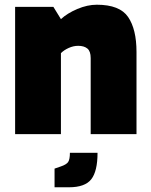

<svg xmlns="http://www.w3.org/2000/svg" viewBox="-20 -568 640 813"><path d="M44 -539H206L238 -487Q265 -512 307.5 -530Q350 -548 390 -548Q487 -548 522.5 -496Q558 -444 558 -348V0H364V-322Q364 -351 350 -362.5Q336 -374 311 -374Q291 -374 271 -365Q251 -356 238 -343V0H44ZM211 146 237 137Q261 129 268.5 118Q276 107 276 79H393Q393 157 366.5 191Q340 225 272 225H211Z"/></svg>

Font: Exo Black
Style: Regular
Weight: 900
Designer: Natanael Gama
Foundry: Natanael Gama
Version: Version 1.500; ttfautohint (v1.6)